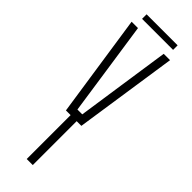

<svg xmlns="http://www.w3.org/2000/svg" viewBox="-291 -885 897 897"><g transform="rotate(45 157.0 -437.0)"><path d="M137 0V-290H106L30 -800H72L108 -556L141 -331H173L206 -556L242 -800H284L208 -290H177V0ZM55 -874H260V-844H55Z"/></g></svg>

Font: Big Shoulders Text SC Thin
Style: Regular
Weight: 100
Designer: Patric King
Foundry: XO Type Co
Version: Version 2.002